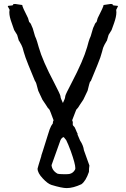

<svg xmlns="http://www.w3.org/2000/svg" viewBox="-20 -752 637 973"><path d="M317.9 201.2Q293.5 201.2 240.7 185.1Q221.2 178.7 196.8 152.3Q170.4 124.5 170.4 102.5Q170.4 99.6 189.9 37.1H189Q189.5 37.1 189.5 35.9Q189.5 34.7 197.3 12.2Q199.2 7.3 224.6 -74.7L231.9 -97.2Q238.8 -115.7 248 -127V-130.9Q248 -135.7 251.5 -142.6Q232.4 -194.3 231 -195.8Q220.7 -205.6 212.9 -220.2L194.8 -247.1Q184.1 -269 173.8 -292Q162.6 -339.4 157.7 -340.3Q114.3 -444.8 109.4 -460.4Q98.6 -492.7 94.7 -509.3Q90.8 -522 77.1 -544.4Q74.7 -545.9 74 -550.8Q73.2 -555.7 66.9 -575.2L51.8 -599.6L39.6 -634.8Q27.3 -667.5 27.3 -689Q27.3 -696.3 28.8 -702.1Q26.9 -705.1 19.5 -719.7Q19.5 -721.2 20.5 -722.2Q46.4 -724.1 46.9 -727.1L46.4 -731L57.1 -731.9L92.8 -726.6V-726.1Q92.8 -717.3 122.1 -660.2L127.9 -640.1Q134.8 -636.7 140.6 -620.6Q145.5 -612.8 151.9 -587.9Q157.2 -566.4 163.1 -555.7Q167 -546.4 176.3 -512.7Q195.8 -443.8 254.4 -333Q284.2 -275.4 286.1 -266.1Q287.6 -253.9 290 -250L298.8 -230Q302.7 -240.2 307.6 -250Q309.6 -253.9 311 -266.1Q313 -275.4 343.3 -333Q401.4 -443.8 421.4 -512.7Q430.2 -546.4 434.1 -555.7Q439.9 -566.4 445.3 -587.9Q451.7 -612.8 457 -620.6Q462.4 -636.7 469.2 -640.1L475.1 -660.2Q504.9 -718.3 504.9 -726.6L540.5 -731.9L550.8 -731V-727.1Q550.8 -724.1 577.1 -722.2Q577.6 -721.2 577.6 -719.7L568.8 -702.1Q569.8 -696.3 569.8 -689.5Q569.8 -668 558.1 -634.8L545.4 -599.6L530.3 -575.2Q523.9 -555.7 523.2 -550.8Q522.5 -545.9 520.5 -544.4Q506.8 -522 502.4 -509.3Q498.5 -492.7 488.3 -460.4Q483.4 -444.8 439.9 -340.3Q437.5 -339.8 436 -337.4Q433.6 -332.5 423.8 -292Q413.6 -269 402.3 -247.1L384.3 -220.2Q376.5 -205.6 366.2 -195.8Q365.7 -195.3 345.7 -142.6Q349.1 -135.7 349.1 -130.9Q349.1 -127 348.6 -123.5V-122.1Q348.6 -117.2 352.1 -113.8Q359.9 -107.4 363.8 -95.2Q370.6 -78.1 373 -75.2V-69.8L385.7 -40Q402.3 -15.1 405.3 9.3Q418 43.5 433.1 86.9Q430.7 101.6 430.7 119.1Q415 165.5 392.6 181.6Q350.6 201.2 317.9 201.2ZM305.7 130.9Q328.1 130.9 332.5 129.4Q350.1 125.5 359.9 108.4Q361.8 105 361.8 100.1Q361.8 78.6 338.9 14.2Q324.7 -23.9 315.4 -42Q309.1 -49.3 303.2 -57.1Q293.9 -56.2 286.6 -42L241.2 85Q244.1 113.3 272 128.4Q275.9 130.4 305.7 130.9Z"/></svg>

Font: Kurland
Style: Regular
Weight: 400
Designer: GGBot
Version: 0.22